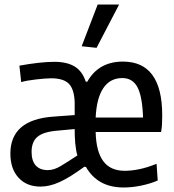

<svg xmlns="http://www.w3.org/2000/svg" viewBox="-20 -822 773 851"><path d="M342 -617 413 -802H508L408 -610ZM528 9Q413 9 361 -82L354 -83Q321 -59 294.5 -42.5Q268 -26 245 -15.5Q222 -5 201 0Q180 5 159 5Q98 5 62 -34.5Q26 -74 26 -141Q26 -291 215 -305L311 -312V-369Q309 -426 285.5 -450.5Q262 -475 206 -475Q193 -475 176 -473.5Q159 -472 140.5 -470Q122 -468 104.5 -465Q87 -462 74 -458L66 -531Q110 -539 149.5 -543.5Q189 -548 221 -548Q278 -548 312 -526.5Q346 -505 360 -460H367Q417 -549 525 -549Q699 -549 699 -311Q699 -285 698 -269.5Q697 -254 694 -237H404Q406 -151 437.5 -108Q469 -65 533 -65Q562 -65 597 -72Q632 -79 674 -96L679 -22Q647 -8 606.5 0.5Q566 9 528 9ZM192 -68Q219 -68 249 -86Q279 -104 323 -133Q320 -142 317.5 -156.5Q315 -171 313.5 -187Q312 -203 311.5 -219.5Q311 -236 311 -250L235 -243Q173 -238 146.5 -216Q120 -194 120 -149Q120 -109 138.5 -88.5Q157 -68 192 -68ZM614 -301Q611 -394 589.5 -435Q568 -476 522 -476Q468 -476 438 -431.5Q408 -387 404 -301Z"/></svg>

Font: Encode Sans Compressed
Style: Medium
Weight: 500
Designer: Pablo Impallari, Andres Torresi
Foundry: Pablo Impallari, Andres Torresi
Version: Version 1.000; ttfautohint (v1.00) -l 8 -r 50 -G 200 -x 14 -